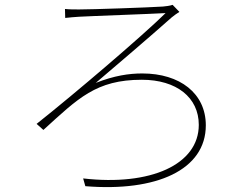

<svg xmlns="http://www.w3.org/2000/svg" viewBox="-20 -742 1040 792"><path d="M248 -705 249 -668C268 -670 288 -672 307 -673C359 -676 594 -684 663 -688C571 -597 290 -357 131 -231L159 -206C302 -336 376 -413 565 -413C708 -413 800 -340 800 -227C800 -63 601 26 323 -6L332 26C625 50 829 -41 829 -225C829 -357 722 -439 567 -439C512 -439 451 -430 375 -400C455 -468 597 -589 688 -670C695 -676 713 -689 720 -693L692 -722C681 -718 663 -716 652 -715C592 -711 358 -703 306 -703C285 -703 267 -703 248 -705Z"/></svg>

Font: Harano Aji Gothic ExtraLight
Style: Regular
Weight: 250
Foundry: Masamichi Hosoda
Version: HaranoAjiGothic-ExtraLight version 20230610;ttx 4.39.4